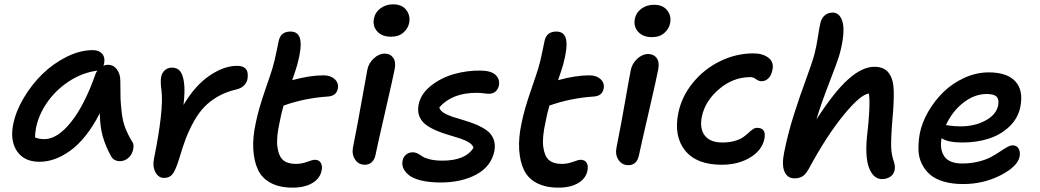

<svg xmlns="http://www.w3.org/2000/svg" viewBox="-20 -797 4817 889"><path d="M163.1 -47.9Q92.3 -47.9 59.1 -96.4Q25.9 -145 41 -221.2Q53.2 -281.7 90.1 -344Q127 -406.2 177 -454.8Q227.1 -503.4 289.1 -534.2Q351.1 -564.9 410.2 -564.9Q438 -564.9 452.9 -548.1Q467.8 -531.2 461.9 -502L459 -493.2Q470.7 -497.1 479 -497.1Q505.4 -497.1 521.2 -475.8Q537.1 -454.6 537.1 -422.9Q537.1 -366.2 538.1 -340.1Q539.1 -314 543.7 -274.9Q548.3 -235.8 559.8 -205.6Q571.3 -175.3 590.8 -143.1Q599.6 -131.8 598.1 -116Q596.7 -100.1 589.8 -85.7Q583 -71.3 568.1 -61Q553.2 -50.8 535.2 -50.8Q506.3 -50.8 493.2 -75.2Q468.8 -120.6 456.1 -164.3Q443.4 -208 441.9 -272.9Q411.6 -212.4 375.5 -167.7Q339.4 -123 302.7 -97.4Q266.1 -71.8 231.4 -59.8Q196.8 -47.9 163.1 -47.9ZM147 -206.1Q142.1 -177.7 142.1 -161.1Q159.2 -152.8 185.1 -152.8Q245.6 -152.8 308.3 -231Q371.1 -309.1 421.9 -453.1Q424.8 -462.4 431.2 -470.2Q430.2 -470.2 428 -469.7Q425.8 -469.2 424.8 -469.2Q357.4 -459 297.6 -419.2Q237.8 -379.4 198.7 -323.2Q159.7 -267.1 147 -206.1Z M739.3 26.9Q714.4 26.9 700.2 1.2Q686 -24.4 692.4 -59.1Q739.3 -290.5 727.5 -379.9Q721.7 -419.4 726.6 -442.9Q730.5 -460.9 743.9 -472.4Q757.3 -483.9 776.4 -483.9Q799.8 -483.9 813.2 -468.5Q826.7 -453.1 832 -414.8Q837.4 -376.5 829.6 -311Q883.3 -401.4 950.2 -446.8Q1017.1 -492.2 1077.6 -492.2Q1137.2 -492.2 1125.5 -429.2Q1122.1 -412.6 1108.2 -399.7Q1094.2 -386.7 1070.3 -381.8Q1024.9 -371.1 988.3 -349.9Q951.7 -328.6 925.5 -301.3Q899.4 -273.9 877.4 -234.4Q855.5 -194.8 840.3 -155.3Q825.2 -115.7 809.6 -62Q793 -8.8 779.1 9Q765.1 26.9 739.3 26.9Z M1335 71.8Q1274.9 71.8 1234.1 50.3Q1193.4 28.8 1174.8 -10.5Q1156.2 -49.8 1152.8 -104.7Q1149.4 -159.7 1164.1 -227.1Q1176.3 -288.6 1205.8 -374.3Q1235.4 -460 1241.2 -480Q1252 -516.1 1260.3 -558.6Q1268.6 -601.1 1271 -609.9Q1280.8 -650.9 1325.2 -650.9Q1362.3 -650.9 1370.1 -614.3Q1377.9 -577.6 1356.9 -499Q1347.2 -466.3 1333 -425.8Q1414.6 -448.2 1478 -448.2Q1510.7 -448.2 1530 -430.2Q1549.3 -412.1 1543.9 -386.2Q1537.6 -353 1499 -350.1Q1389.6 -342.8 1293 -308.1Q1281.7 -269.5 1274.9 -231.9Q1258.8 -160.2 1264.4 -117.2Q1270 -74.2 1290.5 -56.2Q1311 -38.1 1350.1 -38.1Q1376.5 -38.1 1401.9 -47.6Q1427.2 -57.1 1438 -57.1Q1457 -57.1 1465.3 -43Q1473.6 -28.8 1469.2 -7.8Q1462.4 28.8 1426.8 50.3Q1391.1 71.8 1335 71.8Z M1790.5 -627Q1749.5 -627 1727.1 -651.1Q1704.6 -675.3 1711.4 -710.9Q1717.3 -740.7 1742.2 -758.8Q1767.1 -776.9 1799.8 -776.9Q1841.8 -776.9 1861.3 -750.7Q1880.9 -724.6 1874.5 -690.9Q1869.6 -665.5 1847.9 -646.2Q1826.2 -627 1790.5 -627ZM1669.4 -34.2Q1639.6 -34.2 1623.8 -58.8Q1607.9 -83.5 1614.7 -116.2Q1636.7 -226.6 1655 -330.8Q1673.3 -435.1 1680.7 -473.1Q1686.5 -504.4 1710.7 -526.6Q1734.9 -548.8 1760.7 -548.8Q1786.6 -548.8 1800.3 -530Q1814 -511.2 1807.6 -478Q1800.8 -441.9 1763.7 -280.8Q1726.6 -119.6 1718.8 -80.1Q1714.4 -58.1 1701.4 -46.1Q1688.5 -34.2 1669.4 -34.2Z M2020 47.9Q1967.8 47.9 1929.9 38.6Q1892.1 29.3 1873.3 13.9Q1854.5 -1.5 1847.4 -18.3Q1840.3 -35.2 1844.2 -53.2Q1847.2 -70.3 1860.1 -81.1Q1873 -91.8 1891.1 -91.8Q1903.3 -91.8 1914.8 -85.7Q1926.3 -79.6 1936.3 -72.5Q1946.3 -65.4 1970.2 -59.3Q1994.1 -53.2 2028.3 -53.2Q2135.7 -53.2 2172.4 -112.8Q2168.9 -126.5 2151.1 -137.5Q2133.3 -148.4 2108.6 -156.5Q2084 -164.6 2055.2 -172.9Q2026.4 -181.2 1999.8 -192.6Q1973.1 -204.1 1952.4 -219.2Q1931.6 -234.4 1921.9 -258.3Q1912.1 -282.2 1918.5 -313Q1928.2 -362.3 1975.1 -399.7Q2022 -437 2082.5 -454.1Q2143.1 -471.2 2205.1 -470.2Q2253.9 -469.7 2274.7 -450Q2295.4 -430.2 2290 -400.9Q2286.1 -383.3 2273.9 -373Q2261.7 -362.8 2244.1 -362.8Q2236.3 -362.8 2219.5 -365Q2202.6 -367.2 2187 -367.2Q2072.8 -367.2 2014.2 -299.8Q2016.6 -286.1 2033.9 -275.1Q2051.3 -264.2 2075.9 -256.1Q2100.6 -248 2129.4 -239.7Q2158.2 -231.4 2185.3 -220Q2212.4 -208.5 2233.6 -193.4Q2254.9 -178.2 2264.9 -153.6Q2274.9 -128.9 2269 -97.2Q2253.9 -25.9 2185.5 11Q2117.2 47.9 2020 47.9Z M2565.9 71.8Q2505.9 71.8 2465.1 50.3Q2424.3 28.8 2405.8 -10.5Q2387.2 -49.8 2383.8 -104.7Q2380.4 -159.7 2395 -227.1Q2407.2 -288.6 2436.8 -374.3Q2466.3 -460 2472.2 -480Q2482.9 -516.1 2491.2 -558.6Q2499.5 -601.1 2502 -609.9Q2511.7 -650.9 2556.2 -650.9Q2593.3 -650.9 2601.1 -614.3Q2608.9 -577.6 2587.9 -499Q2578.1 -466.3 2564 -425.8Q2645.5 -448.2 2709 -448.2Q2741.7 -448.2 2761 -430.2Q2780.3 -412.1 2774.9 -386.2Q2768.6 -353 2730 -350.1Q2620.6 -342.8 2523.9 -308.1Q2512.7 -269.5 2505.9 -231.9Q2489.7 -160.2 2495.4 -117.2Q2501 -74.2 2521.5 -56.2Q2542 -38.1 2581.1 -38.1Q2607.4 -38.1 2632.8 -47.6Q2658.2 -57.1 2668.9 -57.1Q2688 -57.1 2696.3 -43Q2704.6 -28.8 2700.2 -7.8Q2693.4 28.8 2657.7 50.3Q2622.1 71.8 2565.9 71.8Z M2998.5 -625Q2957.5 -625 2935.1 -649.4Q2912.6 -673.8 2919.4 -710Q2925.3 -739.3 2950.2 -757.1Q2975.1 -774.9 3007.8 -774.9Q3049.8 -774.9 3069.8 -748.5Q3089.8 -722.2 3082.5 -689Q3078.1 -664.1 3056.2 -644.5Q3034.2 -625 2998.5 -625ZM2889.6 -32.2Q2859.9 -32.2 2843.8 -56.6Q2827.6 -81.1 2834.5 -113.8Q2856.9 -226.1 2875 -330.6Q2893.1 -435.1 2900.4 -471.2Q2906.2 -502.4 2930.4 -524.7Q2954.6 -546.9 2980.5 -546.9Q3006.8 -546.9 3020.5 -528.3Q3034.2 -509.8 3027.8 -476.1Q3020.5 -436.5 2982.7 -273.2Q2944.8 -109.9 2938.5 -78.1Q2928.7 -32.2 2889.6 -32.2Z M3321.3 -34.2Q3205.6 -34.2 3152.6 -99.6Q3099.6 -165 3120.1 -271Q3135.7 -349.6 3188.2 -413.8Q3240.7 -478 3314.7 -513.9Q3388.7 -549.8 3468.3 -549.8Q3512.2 -549.8 3538.6 -529.1Q3564.9 -508.3 3556.2 -472.2Q3551.8 -448.2 3538.1 -434.6Q3524.4 -420.9 3506.3 -420.9Q3493.2 -420.9 3480.7 -430.4Q3468.3 -439.9 3454.1 -439.9Q3374.5 -439.9 3309.3 -384.3Q3244.1 -328.6 3229.5 -255.9Q3218.8 -201.2 3243.4 -169.2Q3268.1 -137.2 3325.2 -137.2Q3356.9 -137.2 3381.3 -144.3Q3405.8 -151.4 3419.9 -161.1Q3434.1 -170.9 3444.6 -180.9Q3455.1 -190.9 3465.1 -198Q3475.1 -205.1 3485.4 -205.1Q3528.8 -205.1 3519.5 -154.8Q3508.3 -100.6 3452.9 -67.4Q3397.5 -34.2 3321.3 -34.2Z M3659.2 28.8Q3626 28.8 3612.5 -2Q3599.1 -32.7 3610.4 -89.8Q3628.4 -179.7 3656.2 -267.1Q3684.1 -354.5 3712.2 -430.2Q3740.2 -505.9 3751 -545.9Q3760.3 -580.6 3767.3 -627.7Q3774.4 -674.8 3779.3 -692.9Q3784.2 -712.9 3798.8 -725.8Q3813.5 -738.8 3837.4 -738.8Q3853 -738.3 3864.3 -727.1Q3875.5 -715.8 3881.6 -693.6Q3887.7 -671.4 3884.3 -633.1Q3880.9 -594.7 3867.2 -544.9Q3856 -507.3 3817.6 -408.4Q3779.3 -309.6 3760.3 -244.1Q3843.3 -373 3908 -430.4Q3972.7 -487.8 4028.3 -487.8Q4073.7 -487.8 4095.2 -459.2Q4116.7 -430.7 4118.2 -377Q4119.6 -323.2 4112.3 -247.1Q4104.5 -148.9 4106.4 -112.5Q4108.4 -76.2 4119.1 -47.9Q4126 -26.9 4122.1 -8.8Q4119.1 9.3 4102.8 20.8Q4086.4 32.2 4064 32.2Q4035.2 32.2 4016.6 5.1Q3998 -22 3993.4 -65.2Q3988.8 -108.4 3994.1 -162.1Q4011.2 -308.6 4003.4 -363.8Q3965.3 -360.8 3886.2 -264.4Q3807.1 -168 3723.1 -12.2Q3709.5 11.2 3694.8 20Q3680.2 28.8 3659.2 28.8Z M4439.5 55.2Q4388.2 55.2 4348.9 43.5Q4309.6 31.7 4285.6 10.7Q4261.7 -10.3 4247.6 -39.6Q4233.4 -68.8 4232.7 -104Q4231.9 -139.2 4238.8 -179.2Q4249 -230 4278.1 -280.3Q4307.1 -330.6 4348.6 -371.1Q4390.1 -411.6 4445.6 -436.8Q4501 -461.9 4558.6 -461.9Q4642.1 -461.9 4680.7 -420.9Q4719.2 -379.9 4704.6 -303.2Q4694.3 -250 4654.1 -211.4Q4613.8 -172.9 4557.9 -155Q4502 -137.2 4436.5 -137.2Q4367.7 -137.2 4339.8 -157.2Q4330.1 -105.5 4352.5 -72.8Q4375 -40 4435.5 -40Q4475.1 -40 4509.8 -48.6Q4544.4 -57.1 4567.6 -69.6Q4590.8 -82 4609.1 -94.5Q4627.4 -106.9 4642.6 -115.5Q4657.7 -124 4668.5 -124Q4688 -124 4696.5 -108.6Q4705.1 -93.3 4700.7 -70.8Q4690.9 -25.4 4612.1 14.9Q4533.2 55.2 4439.5 55.2ZM4548.8 -361.8Q4491.7 -361.8 4440.2 -321.3Q4388.7 -280.8 4359.9 -217.8Q4364.3 -217.3 4374.3 -215.8Q4384.3 -214.4 4397.5 -213.1Q4410.6 -211.9 4426.8 -211.9Q4493.2 -211.9 4542.7 -238.8Q4592.3 -265.6 4601.6 -308.1Q4606.9 -335.9 4594.7 -348.9Q4582.5 -361.8 4548.8 -361.8Z"/></svg>

Font: Shantell Sans Bouncy
Style: Italic
Weight: 500
Italic angle: -11.31°
Designer: Stephen Nixon, Anya Danilova, Shantell Martin
Foundry: Arrow Type
Version: Version 1.006;[9816181b4]